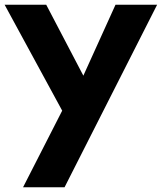

<svg xmlns="http://www.w3.org/2000/svg" viewBox="-28 -532 685 812"><path d="M69.5 260H245L636.5 -512H460.5L324.5 -212L167.5 -512H-8.5L235 -64Z"/></svg>

Font: Spartan
Style: Bold
Weight: 700
Designer: Matt Bailey, Mirko Velimirovic
Foundry: Matt Bailey
Version: Version 1.003; ttfautohint (v1.8.3)